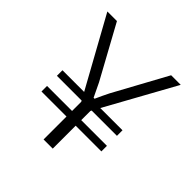

<svg xmlns="http://www.w3.org/2000/svg" viewBox="-183 -834 977 977"><g transform="rotate(45 306.0 -345.0)"><path d="M364 -317 570 -690H501L345 -404C333 -381 321 -354 310 -330H303C292 -354 279 -381 267 -405L111 -690H42L248 -317H92V-277H270L273 -271V-205H93V-165H273V0H339V-165H524V-205H339V-271L342 -277H524V-317Z"/></g></svg>

Font: SnT
Style: Regular
Weight: 300
Designer: Natanael Gama
Version: Version 1.001;PS 001.001;hotconv 1.0.70;makeotf.lib2.5.58329